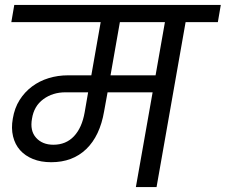

<svg xmlns="http://www.w3.org/2000/svg" viewBox="-20 -760 917 780"><path d="M197 -172Q248 -172 280.5 -206.5Q313 -241 324 -304L338 -385H246Q194 -385 156 -357Q118 -329 110 -278Q101 -229 126.5 -200.5Q152 -172 197 -172ZM650 -670H467L429 -454H612ZM38 -740H877L865 -670H734L616 0H532L600 -385H417L403 -308Q386 -208 330.5 -154.5Q275 -101 188 -101Q146 -101 114 -114Q82 -127 61.5 -150Q41 -173 33 -206Q25 -239 32 -278Q39 -321 59.5 -353.5Q80 -386 110 -408.5Q140 -431 177.5 -442.5Q215 -454 256 -454H351L389 -670H26Z"/></svg>

Font: SVN-Poppins
Style: Italic
Weight: 400
Italic angle: -10°
Designer: Ninad Kale (Devanagari), Jonny Pinhorn (Latin)
Foundry: Indian Type Foundry
Version: Version 3.002 2017; ttfautohint (v1.8.3)